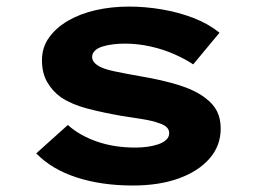

<svg xmlns="http://www.w3.org/2000/svg" viewBox="-20 -562 785 592"><path d="M389.5 10Q293 10 216.1 -15Q139.3 -40 91.7 -89.1L189.2 -176.7Q225.1 -144.3 278.6 -125.6Q332.1 -107 396.7 -107Q416.1 -107 434.3 -109.4Q452.5 -111.9 467.9 -117.1Q483.3 -122.3 492.5 -131Q501.7 -139.6 501.7 -151.8Q501.7 -172.3 470.8 -182.1Q451.2 -189.5 420.1 -194.5Q388.9 -199.5 356.4 -204.4Q294.6 -215.2 247.7 -227.7Q200.8 -240.2 168.1 -261.9Q140.9 -281.6 125.2 -309.5Q109.4 -337.4 109.4 -376.5Q109.4 -415.6 131 -445.9Q152.6 -476.3 189.6 -497.9Q226.6 -519.6 275.1 -530.7Q323.7 -541.7 378 -541.7Q427.9 -541.7 479.1 -533Q530.3 -524.3 576.3 -506.7Q622.2 -489 656.9 -461.2L575.7 -363.5Q551.8 -379.6 517.8 -394.7Q483.7 -409.9 444.2 -418.7Q404.6 -427.5 365.2 -427.5Q345.8 -427.5 328.2 -425.3Q310.7 -423.2 295.8 -418.5Q280.9 -413.8 272.5 -405.6Q264.1 -397.4 264.1 -386.3Q264.1 -378.3 269.1 -371.5Q274.1 -364.6 283.2 -358.9Q300.2 -348.8 333.7 -341.9Q367.2 -334.9 409.4 -327.5Q482.4 -315.2 533.1 -299.1Q583.9 -282.9 614 -259.2Q638.3 -241 649.4 -218.3Q660.5 -195.5 660.5 -165.6Q660.5 -112.6 626 -73.1Q591.5 -33.6 530.9 -11.8Q470.3 10 389.5 10Z"/></svg>

Font: Lexend Peta
Style: Regular
Weight: 400
Designer: Bonnie Shaver-Troup, Thomas Jockin
Foundry: Lexend
Version: Version 1.007